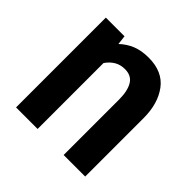

<svg xmlns="http://www.w3.org/2000/svg" viewBox="-137 -632 756 756"><g transform="rotate(45 240.5 -254.0)"><path d="M50 0V-500H154L158.5 -461.5Q182 -484 211.5 -496Q241 -508 281 -508Q358.5 -508 396.8 -457Q435 -406 435 -325V0H315V-309Q315 -356.5 299 -383.2Q283 -410 247 -410Q222 -410 203 -398.8Q184 -387.5 170 -367V0Z"/></g></svg>

Font: Cabin Condensed
Style: Bold
Weight: 700
Width: 3
Designer: Pablo Impallari
Foundry: Pablo Impallari. http://www.impallari.com Igino Marini. http://www.ikern.com
Version: Version 3.001; ttfautohint (v1.8.3)